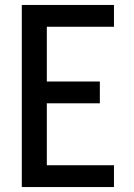

<svg xmlns="http://www.w3.org/2000/svg" viewBox="-20 -755 540 775"><path d="M68 0V-735H440V-647H169V-426H383V-338H169V-88H440V0Z"/></svg>

Font: Iosevka Term Semibold
Style: Regular
Weight: 600
Monospace: yes
Designer: Belleve Invis
Foundry: Belleve Invis
Version: Version 31.4.0